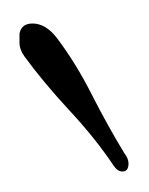

<svg xmlns="http://www.w3.org/2000/svg" viewBox="2 -612 149 192"><g transform="rotate(-90 76.0 -516.5)"><path d="M8 -462Q0 -462 0 -468Q0 -473 6 -477Q33 -495 61 -521Q89 -547 115 -566Q122 -571 128.5 -571Q135 -571 138 -571Q148 -569 148 -558Q148 -545 134 -534Q109 -515 77.5 -499Q46 -483 18 -466Q13 -462 8 -462Z"/></g></svg>

Font: Ruge Boogie
Style: Regular
Weight: 400
Designer: Robert E. Leuschke
Foundry: Robert E. Leuschke
Version: Version 1.010; ttfautohint (v1.8.3)